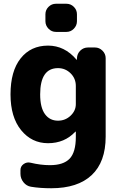

<svg xmlns="http://www.w3.org/2000/svg" viewBox="-20 -773 649 1023"><path d="M289 -410Q194 -410 194 -270Q194 -200 219.5 -165Q245 -130 289 -130Q328 -130 356 -156.5Q384 -183 384 -218V-315Q384 -355 356 -382.5Q328 -410 289 -410ZM236 -10Q149 -10 92.5 -79.5Q36 -149 36 -270Q36 -394 90 -462Q144 -530 236 -530Q324 -530 387 -456L389 -454Q390 -454 390 -455V-463Q391 -487 408 -503.5Q425 -520 449 -520H486Q509 -520 526 -503Q543 -486 543 -463V-45Q543 90 468.5 160Q394 230 253 230Q193 230 145 222Q121 218 105 198Q89 178 89 153V133Q89 113 106 101Q123 89 143 94Q197 107 246 107Q318 107 351 72.5Q384 38 384 -43V-71Q384 -72 383 -72Q382 -72 381 -71Q324 -10 236 -10ZM278 -753H334Q357 -753 373.5 -736.5Q390 -720 390 -697V-660Q390 -637 373.5 -620Q357 -603 334 -603H278Q255 -603 238.5 -620Q222 -637 222 -660V-697Q222 -720 238.5 -736.5Q255 -753 278 -753Z"/></svg>

Font: Rounded Mplus 1c ExtraBold
Style: Regular
Weight: 800
Version: Version 1.059.20150529